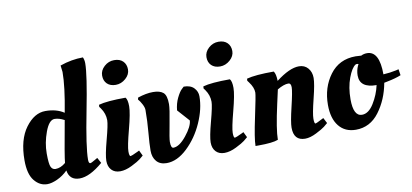

<svg xmlns="http://www.w3.org/2000/svg" viewBox="-69 -964 2592 1207"><g transform="rotate(-10 1226.5 -361.0)"><path d="M504 -61Q419 12 354.5 12Q290 12 280 -52Q250 -22 213 -5Q176 12 148 12Q100 12 66 -30Q32 -72 32 -160Q32 -292 88 -367.5Q144 -443 214.5 -443Q285 -443 333 -411Q364 -573 364 -666L359 -708Q434 -734 506 -734Q514 -717 514 -695Q514 -622 470 -398.5Q426 -175 426 -95Q426 -71 437 -71Q443 -71 475 -90L485 -96ZM263 -384Q228 -384 202.5 -315Q177 -246 177 -178.5Q177 -111 186.5 -92Q196 -73 215 -73Q248 -73 280 -100Q283 -140 325 -366Q291 -384 263 -384Z M694 -71Q700 -71 740 -90L752 -96L769 -61Q760 -53 745 -41Q730 -29 689 -8.5Q648 12 613 12Q578 12 558 -9.5Q538 -31 538 -67.5Q538 -104 563 -197.5Q588 -291 588 -319Q588 -361 562 -398L553 -410L554 -423Q607 -438 726 -438Q739 -423 739 -381Q739 -339 712 -236.5Q685 -134 685 -102.5Q685 -71 694 -71ZM625 -547.5Q605 -567 605 -600Q605 -633 632.5 -658Q660 -683 696 -683Q732 -683 752 -663Q772 -643 772 -610.5Q772 -578 743.5 -553Q715 -528 680 -528Q645 -528 625 -547.5Z M988 -351Q988 -321 970 -228.5Q952 -136 952 -116Q952 -76 968 -76Q1006 -76 1051.5 -132.5Q1097 -189 1099 -227L1031 -303Q1035 -346 1052 -381Q1069 -416 1084 -430L1098 -443Q1141 -443 1163 -420Q1185 -397 1185 -366Q1185 -287 1146 -199Q1107 -111 1042 -49.5Q977 12 910 12Q868 12 845.5 -14Q823 -40 823 -82.5Q823 -125 829.5 -197Q836 -269 836 -340Q836 -356 824.5 -378Q813 -400 801 -413L804 -425Q858 -443 901.5 -443Q945 -443 966.5 -425Q988 -407 988 -351Z M1360 -71Q1366 -71 1406 -90L1418 -96L1435 -61Q1426 -53 1411 -41Q1396 -29 1355 -8.5Q1314 12 1279 12Q1244 12 1224 -9.5Q1204 -31 1204 -67.5Q1204 -104 1229 -197.5Q1254 -291 1254 -319Q1254 -361 1228 -398L1219 -410L1220 -423Q1273 -438 1392 -438Q1405 -423 1405 -381Q1405 -339 1378 -236.5Q1351 -134 1351 -102.5Q1351 -71 1360 -71ZM1291 -547.5Q1271 -567 1271 -600Q1271 -633 1298.5 -658Q1326 -683 1362 -683Q1398 -683 1418 -663Q1438 -643 1438 -610.5Q1438 -578 1409.5 -553Q1381 -528 1346 -528Q1311 -528 1291 -547.5Z M1497 3H1478Q1478 -44 1506.5 -177Q1535 -310 1535 -328Q1535 -361 1507 -398L1498 -410L1499 -423Q1553 -438 1672 -438Q1685 -421 1686 -376Q1773 -443 1833 -443Q1869 -443 1890.5 -418Q1912 -393 1912 -355.5Q1912 -318 1889 -226Q1866 -134 1866 -102.5Q1866 -71 1874 -71Q1880 -71 1916 -90L1928 -96L1946 -61Q1937 -53 1922 -41Q1907 -29 1866.5 -8.5Q1826 12 1794 12Q1721 12 1721 -71Q1721 -106 1743.5 -200Q1766 -294 1766 -321Q1766 -348 1749 -348Q1720 -348 1678 -323Q1675 -306 1658 -233Q1623 -76 1623 -11Q1588 3 1497 3Z M2118 12Q2049 12 2010 -36.5Q1971 -85 1971 -172Q1971 -283 2030.5 -363Q2090 -443 2195 -443L2231 -441Q2248 -450 2269 -450Q2348 -450 2348 -301Q2389 -303 2431 -312L2447 -316L2453 -277Q2420 -263 2364 -252L2344 -248Q2325 -143 2267 -65.5Q2209 12 2118 12ZM2172 -74Q2214 -74 2247.5 -128Q2281 -182 2294 -242Q2187 -242 2187 -322Q2187 -354 2200 -382L2205 -392Q2201 -394 2195 -394Q2189 -394 2186 -392Q2161 -376 2139 -317Q2117 -258 2117 -182Q2117 -74 2172 -74Z"/></g></svg>

Font: Oleo Script Swash Caps
Style: Regular
Weight: 400
Designer: Soytutype
Foundry: Soytutype
Version: Version 1.002